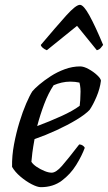

<svg xmlns="http://www.w3.org/2000/svg" viewBox="-20 -775 447 795"><path d="M149 0Q135 0 111.5 -12Q88 -24 65 -43.5Q42 -63 30 -84Q29 -129 38 -177Q47 -225 60.5 -269Q74 -313 88.5 -346.5Q103 -380 114 -397Q123 -408 143 -425Q163 -442 190 -459.5Q217 -477 248.5 -488.5Q280 -500 312 -500Q327 -500 347 -489Q367 -478 382 -464Q397 -450 398 -441Q394 -408 379.5 -374Q365 -340 351 -320Q333 -301 296.5 -279Q260 -257 214.5 -236Q169 -215 123 -199Q117 -166 114 -143Q111 -120 110 -105Q117 -94 132 -84Q147 -74 164 -67Q181 -60 194 -60Q212 -60 236.5 -88Q261 -116 308 -177Q316 -177 322.5 -172.5Q329 -168 331 -163Q319 -130 295.5 -92Q272 -54 236 -27Q200 0 149 0ZM134 -253Q185 -272 233.5 -294Q282 -316 310 -337Q313 -362 313 -382Q314 -396 313 -409Q312 -422 309 -433Q300 -435 290.5 -436Q281 -437 271 -437Q253 -437 235.5 -433Q218 -429 202 -422Q180 -389 163 -344Q146 -299 134 -253ZM174 -567Q164 -571 157 -577Q150 -583 149 -589Q214 -666 254 -710.5Q294 -755 311 -755Q326 -755 350.5 -710.5Q375 -666 407 -589Q403 -584 397.5 -577Q392 -570 381 -567L299 -668Z"/></svg>

Font: Texturina
Style: Italic
Weight: 400
Italic angle: -11°
Designer: Guillermo Torres Carreño
Foundry: Omnibus-Type
Version: Version 1.002; ttfautohint (v1.8.3)